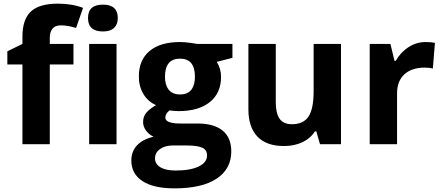

<svg xmlns="http://www.w3.org/2000/svg" viewBox="-20 -785 2408 1045"><path d="M379.9 -434.1H251V0H102.1V-434.1H20V-505.9L102.1 -545.9V-585.9Q102.1 -679.2 147.9 -722.2Q193.8 -765.1 294.9 -765.1Q372.1 -765.1 432.1 -742.2L394 -632.8Q349.1 -647 311 -647Q279.3 -647 265.1 -628.2Q251 -609.4 251 -580.1V-545.9H379.9ZM459 -687Q459 -759.8 540 -759.8Q621.1 -759.8 621.1 -687Q621.1 -652.3 600.8 -633.1Q580.6 -613.8 540 -613.8Q459 -613.8 459 -687ZM614.3 0H465.3V-545.9H614.3Z M1245.1 -545.9V-470.2L1159.7 -448.2Q1183.1 -411.6 1183.1 -366.2Q1183.1 -278.3 1121.8 -229.2Q1060.5 -180.2 951.7 -180.2L924.8 -181.6L902.8 -184.1Q879.9 -166.5 879.9 -145Q879.9 -112.8 961.9 -112.8H1054.7Q1144.5 -112.8 1191.7 -74.2Q1238.8 -35.6 1238.8 39.1Q1238.8 134.8 1158.9 187.5Q1079.1 240.2 929.7 240.2Q815.4 240.2 755.1 200.4Q694.8 160.6 694.8 88.9Q694.8 39.6 725.6 6.3Q756.3 -26.9 815.9 -41Q793 -50.8 775.9 -73Q758.8 -95.2 758.8 -120.1Q758.8 -151.4 776.9 -172.1Q794.9 -192.9 829.1 -212.9Q786.1 -231.4 761 -272.5Q735.8 -313.5 735.8 -369.1Q735.8 -458.5 793.9 -507.3Q852.1 -556.2 960 -556.2Q982.9 -556.2 1014.4 -552Q1045.9 -547.9 1054.7 -545.9ZM823.7 77.1Q823.7 107.9 853.3 125.5Q882.8 143.1 936 143.1Q1016.1 143.1 1061.5 121.1Q1106.9 99.1 1106.9 61Q1106.9 30.3 1080.1 18.6Q1053.2 6.8 997.1 6.8H919.9Q878.9 6.8 851.3 26.1Q823.7 45.4 823.7 77.1ZM877.9 -367.2Q877.9 -322.8 898.2 -296.9Q918.5 -271 960 -271Q1002 -271 1021.5 -296.9Q1041 -322.8 1041 -367.2Q1041 -465.8 960 -465.8Q877.9 -465.8 877.9 -367.2Z M1721.7 0 1701.7 -69.8H1693.8Q1669.9 -31.7 1626 -11Q1582 9.8 1525.9 9.8Q1429.7 9.8 1380.9 -41.7Q1332 -93.3 1332 -189.9V-545.9H1481V-227.1Q1481 -168 1502 -138.4Q1522.9 -108.9 1568.8 -108.9Q1631.3 -108.9 1659.2 -150.6Q1687 -192.4 1687 -289.1V-545.9H1835.9V0Z M2296.9 -556.2Q2327.1 -556.2 2347.2 -551.8L2335.9 -412.1Q2317.9 -417 2292 -417Q2220.7 -417 2180.9 -380.4Q2141.1 -343.8 2141.1 -277.8V0H1992.2V-545.9H2105L2127 -454.1H2134.3Q2159.7 -500 2202.9 -528.1Q2246.1 -556.2 2296.9 -556.2Z"/></svg>

Font: CAA NEO Sans
Style: Bold
Weight: 700
Version: Version 1.10